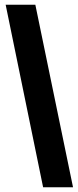

<svg xmlns="http://www.w3.org/2000/svg" viewBox="-20 -715 330 815"><path d="M290 80H163L4 -695H130Z"/></svg>

Font: Bricolage Grotesque 24pt Condensed
Style: Bold
Weight: 700
Width: 3
Designer: Mathieu Triay
Foundry: Atelier Triay
Version: Version 1.001;gftools[0.9.33.dev8+g029e19f]